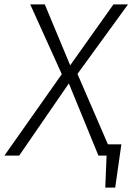

<svg xmlns="http://www.w3.org/2000/svg" viewBox="-47 -705 600 870"><path d="M442 -51H503L475 145H430L436 0H399L265 -327L40 0H-27L233 -369L90 -685H156L271 -409L467 -685H533L304 -370Z"/></svg>

Font: Fira Sans Light
Style: Italic
Weight: 300
Italic angle: -8°
Designer: bBox Type GmbH & Carrois Corporate GbR & Edenspiekermann AG
Foundry: bBox Type GmbH & Carrois Corporate GbR & Edenspiekermann AG
Version: Version 4.301